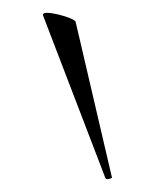

<svg xmlns="http://www.w3.org/2000/svg" viewBox="-20 -751 253 299"><path d="M47 -727Q46 -731 53 -731Q60 -731 70.5 -728.5Q81 -726 89.5 -722.5Q98 -719 98 -716L154 -476Q156 -474 150.5 -472.5Q145 -471 144 -474Z"/></svg>

Font: Cormorant Light
Style: Regular
Weight: 300
Designer: Christian Thalmann (Catharsis Fonts)
Foundry: Catharsis Fonts
Version: Version 4.000